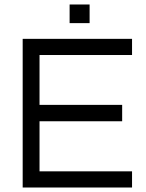

<svg xmlns="http://www.w3.org/2000/svg" viewBox="-20 -835 648 855"><path d="M81 0V-662H568V-590H156V-368H524V-295H156V-72H568V0ZM290 -732V-815H379V-732Z"/></svg>

Font: Questrial
Style: Regular
Weight: 400
Designer: Joe Prince, Laura Meseguer
Foundry: Joe Prince, Laura Meseguer
Version: Version 2.000; ttfautohint (v1.8.3)